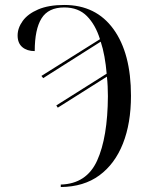

<svg xmlns="http://www.w3.org/2000/svg" viewBox="-20 -744 598 774"><path d="M225 0Q329 -3 371.5 -96.5Q414 -190 415 -356Q415 -375 414 -396Q413 -417 411 -435L213 -310L207 -319L410 -447Q407 -483 401 -516Q395 -549 386 -576L154 -429L147 -438L383 -586Q365 -644 330.5 -679Q296 -714 239 -714Q175 -714 147.5 -670Q120 -626 120 -538Q89 -538 70 -554Q51 -570 51 -601Q51 -631 71.5 -659.5Q92 -688 134 -706Q176 -724 239 -724Q367 -724 437.5 -626.5Q508 -529 508 -358Q508 -247 475.5 -165Q443 -83 380.5 -37Q318 9 225 10Z"/></svg>

Font: Noto Serif Display Condensed
Style: Regular
Weight: 400
Width: 3
Designer: Monotype Design Team
Foundry: Monotype Imaging Inc.
Version: Version 2.009